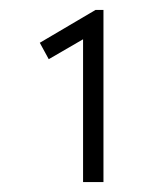

<svg xmlns="http://www.w3.org/2000/svg" viewBox="-20 -797 321 386"><path d="M147 -431V-746L159 -725L78 -678L60 -711L172 -777H188V-431H168Q165 -431 160 -431Q155 -431 147 -431Z"/></svg>

Font: Lexend Zetta ExtraLight
Style: Regular
Weight: 250
Version: Version 1.007